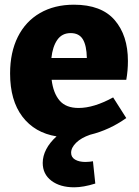

<svg xmlns="http://www.w3.org/2000/svg" viewBox="-20 -571 591 818"><path d="M518 -231H200Q207 -174 234 -142.5Q261 -111 315 -111Q380 -111 462 -156L518 -68Q446 -17 364 3Q326 16 304.5 37Q283 58 283 80Q283 99 300 109Q317 119 344 119Q354 119 362 118Q370 117 376 116L386 211Q335 227 296 227Q236 227 199 199Q162 171 162 123Q162 94 177 65Q192 36 221 10Q128 -5 75.5 -74Q23 -143 23 -258Q23 -348 56 -414Q89 -480 150.5 -515.5Q212 -551 295 -551Q412 -551 468.5 -485.5Q525 -420 525 -311Q525 -270 518 -231ZM199 -324H350Q349 -377 333 -403.5Q317 -430 281 -430Q244 -430 224 -401Q204 -372 199 -324Z"/></svg>

Font: Bitter Pro ExtraBold
Style: Regular
Weight: 800
Designer: Sol Matas, and Bitter project Authors
Foundry: Sol Matas
Version: Version 1.010